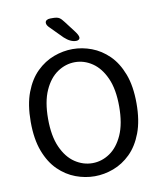

<svg xmlns="http://www.w3.org/2000/svg" viewBox="-88 -863 795 945"><g transform="rotate(-10 309.5 -390.5)"><path d="M309.7 10.5Q261.7 10.5 214.8 -7Q167.8 -24.5 129.3 -62.1Q90.8 -99.7 67.8 -160.4Q44.8 -221.2 44.8 -307.5Q44.8 -393.8 67.8 -454.3Q90.8 -514.8 129.3 -552.4Q167.8 -590 214.8 -607.5Q261.7 -625 309.7 -625Q357.2 -625 403.9 -607.5Q450.7 -590 489.1 -552.4Q527.5 -514.8 550.5 -454.3Q573.5 -393.8 573.5 -307.5Q573.5 -221.2 550.5 -160.4Q527.5 -99.7 489.1 -62.1Q450.7 -24.5 403.9 -7Q357.2 10.5 309.7 10.5ZM309.7 -55Q355.8 -55 396.2 -82.2Q436.7 -109.5 461.8 -165.4Q486.8 -221.3 486.8 -307.5Q486.8 -393.2 461.8 -449Q436.7 -504.8 396.2 -532.2Q355.8 -559.5 309.7 -559.5Q263.3 -559.5 222.5 -532.2Q181.7 -504.8 156.6 -449Q131.5 -393.2 131.5 -307.5Q131.5 -221.3 156.6 -165.4Q181.7 -109.5 222.5 -82.2Q263.3 -55 309.7 -55ZM335.2 -661.5Q320.5 -661.5 306.2 -668.2Q292 -674.8 276.5 -689L216.3 -749.8Q202.5 -762.8 202.5 -774.5Q202.5 -783 209.5 -787.7Q216.5 -792.3 227.2 -792.3H241.7Q261.7 -792.3 272.2 -786.1Q282.7 -779.8 295.2 -762.5L337 -707.7Q353 -686.5 353 -675.8Q353 -668.7 347.6 -665.1Q342.2 -661.5 335.2 -661.5Z"/></g></svg>

Font: Sono ExtraLight
Style: Regular
Weight: 200
Designer: Tyler Finck
Foundry: Tyler Finck
Version: Version 2.112